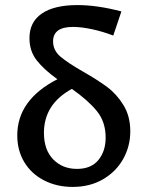

<svg xmlns="http://www.w3.org/2000/svg" viewBox="-20 -730 571 756"><path d="M307 -448Q365 -415 402.5 -387Q440 -359 466.5 -315.5Q493 -272 493 -213Q493 -154 465 -104Q437 -54 385.5 -24Q334 6 266 6Q204 6 154 -19.5Q104 -45 76 -91Q48 -137 48 -197Q48 -337 206 -418Q153 -456 124.5 -492.5Q96 -529 96 -580Q96 -643 144.5 -676.5Q193 -710 285 -710Q363 -710 458 -685L426 -590Q384 -606 342 -615Q300 -624 267 -624Q189 -624 189 -567Q189 -532 217.5 -507.5Q246 -483 307 -448ZM396 -188Q396 -250 361.5 -292.5Q327 -335 263 -380Q153 -320 153 -207Q153 -140 189.5 -102.5Q226 -65 283 -65Q339 -65 367.5 -100Q396 -135 396 -188Z"/></svg>

Font: Ysabeau Semibold
Style: Regular
Weight: 600
Designer: Christian Thalmann (Catharsis Fonts)
Version: Version 0.003